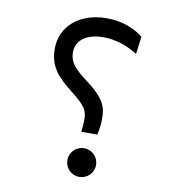

<svg xmlns="http://www.w3.org/2000/svg" viewBox="-81 -772 747 850"><g transform="rotate(10 293.0 -346.5)"><path d="M306.6 -188.5H378.4C385.3 -217.3 387.2 -242.7 387.2 -262.2C387.2 -314 375 -350.6 296.9 -409.7C236.8 -455.1 209 -481.4 209 -528.8C209 -581.1 252 -617.7 331.1 -617.7C384.8 -617.7 436 -600.6 485.4 -570.3L495.6 -648.9C459 -678.7 401.4 -703.1 331.1 -703.1C206.5 -703.1 127 -629.4 127 -531.2C127 -452.1 163.6 -411.1 232.4 -356.9C301.3 -303.2 310.5 -283.7 310.5 -243.2C310.5 -223.1 308.6 -209 306.6 -188.5ZM332 9.8C367.7 9.8 396.5 -19 396.5 -54.7C396.5 -90.3 367.7 -119.1 332 -119.1C296.4 -119.1 267.6 -90.3 267.6 -54.7C267.6 -19 296.4 9.8 332 9.8Z"/></g></svg>

Font: Cascadia Code SemiLight
Style: Regular
Weight: 350
Monospace: yes
Designer: Aaron Bell
Foundry: Saja Typeworks
Version: Version 2404.023